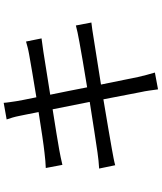

<svg xmlns="http://www.w3.org/2000/svg" viewBox="62 -893 876 1040"><g transform="rotate(-90 500.0 -373.0)"><path d="M392 -707C395 -695 402 -656 413 -602C319 -587 232 -574 193 -570C161 -566 135 -564 110 -563L127 -473C157 -480 180 -485 208 -490C246 -497 333 -511 428 -526C440 -464 454 -393 468 -325C354 -307 245 -290 195 -283C169 -279 130 -275 107 -274L125 -187C146 -193 174 -198 213 -205C262 -214 369 -232 482 -251C501 -152 517 -71 521 -49C528 -19 531 11 536 45L627 28C618 0 610 -34 603 -63C598 -86 582 -166 562 -264C660 -279 753 -294 808 -303C845 -309 877 -314 898 -316L882 -400C860 -394 832 -388 793 -381C743 -372 648 -355 547 -339C534 -406 520 -477 507 -539C603 -554 694 -569 740 -576C766 -580 797 -584 812 -586L795 -670C778 -665 753 -658 724 -653C682 -645 590 -630 493 -614C481 -670 474 -711 472 -722C469 -744 464 -772 463 -791L373 -775C380 -755 387 -733 392 -707Z"/></g></svg>

Font: Source Han Sans HK
Style: Regular
Weight: 400
Designer: Ryoko NISHIZUKA 西塚涼子 (kana, bopomofo & ideographs); Paul D. Hunt (Latin, Greek & Cyrillic); Sandoll Communications 산돌커뮤니
Foundry: Adobe
Version: Version 2.000;hotconv 1.0.107;makeotfexe 2.5.65593